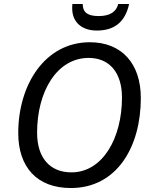

<svg xmlns="http://www.w3.org/2000/svg" viewBox="-20 -938 761 968"><path d="M72 -267C72 -96 166 10 337 10C569 10 690 -197 690 -444C690 -617 594 -725 433 -725C208 -725 72 -513 72 -267ZM167 -269C167 -477 267 -646 427 -646C531 -646 595 -573 595 -446C595 -244 499 -69 340 -69C232 -69 167 -142 167 -269ZM344 -896C344 -823 396 -784 468 -784C552 -784 610 -822 631 -918H576C567 -881 538 -857 477 -857C418 -857 397 -879 397 -918H345C344 -910 344 -903 344 -896Z"/></svg>

Font: BC Sans
Style: Italic
Weight: 400
Italic angle: -12°
Designer: Monotype Design Team
Designer: Province of B.C.
Foundry: Monotype Imaging Inc.
Version: Version 2.000;GOOG;noto-source:20170915:90ef993387c0